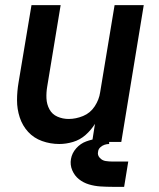

<svg xmlns="http://www.w3.org/2000/svg" viewBox="-20 -550 616 744"><path d="M210 8Q236 8 263 0Q290 -8 311.5 -27Q333 -46 348 -70L337 0H450L537 -530H424L368 -192Q364 -164 347 -138Q330 -112 302 -100.5Q274 -89 246 -89Q223 -89 202.5 -98Q182 -107 171.5 -126.5Q161 -146 160 -169Q159 -192 163 -215L215 -530H102L52 -231Q46 -196 46 -161.5Q46 -127 56.5 -95Q67 -63 89 -39Q111 -15 143 -3.5Q175 8 210 8ZM416 174H461L477 76H417Q417 76 417 76Q417 76 417 76H416Q403 76 389.5 74Q376 72 366.5 61.5Q357 51 360 38Q361 28 368.5 21Q376 14 385 11Q394 8 403 8V-16Q381 -16 358.5 -13Q336 -10 314 -2Q292 6 275.5 24.5Q259 43 255 66Q251 89 260 110Q269 131 286 144.5Q303 158 324.5 164.5Q346 171 369.5 172.5Q393 174 416 174Z"/></svg>

Font: Iosevka Sparkle SmBdObl
Style: Regular
Weight: 600
Italic angle: -9°
Designer: Belleve Invis
Foundry: Belleve Invis
Version: Version 4.5.0; ttfautohint (v1.8.3)